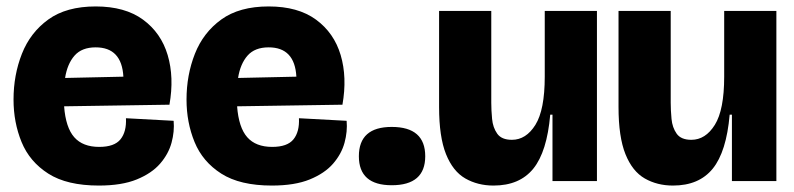

<svg xmlns="http://www.w3.org/2000/svg" viewBox="-20 -562 2466 596"><path d="M287 14Q188 14 130 -23Q72 -60 47 -121Q22 -182 22 -253Q22 -329 48 -395Q74 -461 130 -501.5Q186 -542 277 -542Q368 -542 424 -501Q480 -460 500.5 -391Q521 -322 506 -237L179 -232Q184 -166 210.5 -136Q237 -106 288 -106Q335 -106 354 -129.5Q373 -153 371 -195L519 -187Q522 -154 512.5 -119Q503 -84 477 -54Q451 -24 404.5 -5Q358 14 287 14ZM277 -415Q234 -415 211.5 -389.5Q189 -364 182 -320L363 -324Q358 -415 277 -415Z M824 14Q725 14 667 -23Q609 -60 584 -121Q559 -182 559 -253Q559 -329 585 -395Q611 -461 667 -501.5Q723 -542 814 -542Q905 -542 961 -501Q1017 -460 1037.5 -391Q1058 -322 1043 -237L716 -232Q721 -166 747.5 -136Q774 -106 825 -106Q872 -106 891 -129.5Q910 -153 908 -195L1056 -187Q1059 -154 1049.5 -119Q1040 -84 1014 -54Q988 -24 941.5 -5Q895 14 824 14ZM814 -415Q771 -415 748.5 -389.5Q726 -364 719 -320L900 -324Q895 -415 814 -415Z M1196 13Q1094 13 1094 -77Q1094 -168 1196 -168Q1300 -168 1300 -77Q1300 13 1196 13Z M1512 14Q1463 14 1424.5 -8Q1386 -30 1364.5 -83.5Q1343 -137 1343 -230V-528H1505V-243Q1505 -220 1507.5 -193Q1510 -166 1523.5 -147Q1537 -128 1569 -128Q1613 -128 1642 -174.5Q1671 -221 1671 -324V-528H1833V0H1695V-206H1688Q1678 -91 1635.5 -38.5Q1593 14 1512 14Z M2069 14Q2020 14 1981.5 -8Q1943 -30 1921.5 -83.5Q1900 -137 1900 -230V-528H2062V-243Q2062 -220 2064.5 -193Q2067 -166 2080.5 -147Q2094 -128 2126 -128Q2170 -128 2199 -174.5Q2228 -221 2228 -324V-528H2390V0H2252V-206H2245Q2235 -91 2192.5 -38.5Q2150 14 2069 14Z"/></svg>

Font: Bricolage Grotesque 48pt ExtraBold
Style: Regular
Weight: 800
Designer: Mathieu Triay
Foundry: Atelier Triay
Version: Version 1.000; ttfautohint (v1.8.4.7-5d5b);gftools[0.9.32]